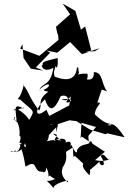

<svg xmlns="http://www.w3.org/2000/svg" viewBox="-20 -923 708 1060"><path d="M236 -317C175 -266 164 -312 228 -375C254 -298 282 -316 315 -392C360 -408 372 -354 319 -374C448 -389 290 -316 371 -391L362 -341L252 -283ZM468 -173C467 -104 510 -113 480 -146C476 -115 430 -139 405 -94C408 -76 397 -71 374 -124C344 -67 403 -162 342 -136C351 -165 300 -160 278 -144C297 -185 302 -177 272 -186C349 -120 321 -147 330 -91C366 -160 280 -155 238 -143C263 -165 237 -254 271 -234C217 -243 270 -200 195 -237C203 -229 224 -176 197 -218C173 -154 207 -199 205 -130L290 -220L291 -191L300 -238L364 -259L402 -254L478 -207L563 -182L572 -187L668 -165C590 -284 582 -215 602 -231C563 -231 566 -234 599 -238C554 -240 528 -271 503 -292C508 -342 553 -358 519 -357C504 -318 544 -437 542 -428C538 -446 483 -446 571 -419C537 -463 550 -524 498 -525C502 -456 438 -499 434 -480C441 -447 470 -484 463 -516C380 -521 418 -485 416 -535C389 -488 430 -547 405 -552C400 -490 361 -469 282 -500C267 -543 298 -533 280 -596C285 -527 304 -542 298 -603C208 -580 207 -582 223 -547C204 -603 198 -506 275 -549C259 -447 216 -468 198 -429C269 -493 270 -427 189 -421C257 -433 193 -425 247 -417C178 -364 219 -353 196 -312C130 -401 147 -407 108 -454C119 -478 98 -389 79 -380C86 -356 142 -406 84 -380C171 -299 175 -320 141 -261C128 -289 52 -345 74 -311C78 -337 9 -294 109 -328C97 -293 111 -350 110 -324C49 -357 68 -317 72 -249C33 -294 83 -271 50 -264C90 -269 93 -168 85 -177C110 -162 70 -124 99 -135C82 -86 85 -83 40 -88C39 -78 64 -91 65 -93C71 -63 156 -131 100 -182C135 -83 131 -113 88 -129C120 -47 115 -10 123 -3C193 -51 159 34 218 24C203 16 232 50 236 1C265 64 228 59 260 44C240 46 334 97 303 52C232 106 215 39 277 117C263 94 377 60 353 83C292 28 343 -13 321 7C366 -48 333 -86 350 -88C391 -113 380 -120 385 -58C397 -64 391 -64 440 -19C438 -15 426 -2 474 45C489 -8 448 44 531 -32C520 -9 582 12 536 -62C560 -88 566 -31 592 -45C581 -46 563 -26 505 -39L559 -85L431 -169L425 -159L430 -245L510 -222ZM104 -678 110 -603 150 -544 219 -533 178 -551 257 -632 237 -644 296 -632 367 -691 432 -624 530 -657 505 -641 451 -635 484 -644 450 -777 427 -759 396 -863 326 -903 367 -844 289 -775 295 -745 301 -728 303 -703 194 -612 226 -604 91 -655Z"/></svg>

Font: Hussar Lance
Style: Regular
Weight: 700
Foundry: Cannot Into Space Fonts, PlusOne Fonts
Version: Version 2.27